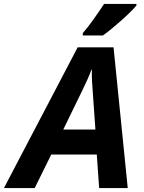

<svg xmlns="http://www.w3.org/2000/svg" viewBox="-80 -954 728 974"><path d="M340 -786V-774H442C493 -810 583 -890 612 -926V-934H448C417 -887 373 -823 340 -786ZM-60 0H96L180 -170H411L423 0H568L496 -714H314ZM241 -297 335 -490C355 -531 371 -565 384 -601H386C385 -559 388 -520 391 -481L404 -297Z"/></svg>

Font: Noto Sans
Style: Bold Italic
Weight: 700
Italic angle: -12°
Designer: Monotype Design Team
Foundry: Monotype Imaging Inc.
Version: Version 2.013